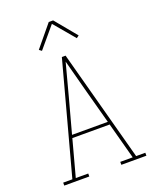

<svg xmlns="http://www.w3.org/2000/svg" viewBox="-172 -1060 944 1160"><g transform="rotate(-20 300.0 -480.5)"><path d="M197 0H36V-19H95L288 -735H312L505 -19H564V0H403V-19H483L420 -253H180L117 -19H197ZM185 -272H415L356 -490Q342 -543 328 -595.5Q314 -648 300 -701Q286 -648 272 -595.5Q258 -543 244 -490ZM188 -811 172 -823 286 -961H314L428 -823L412 -811L300 -944Z"/></g></svg>

Font: Iosevka HT Thin Extended
Style: Regular
Weight: 100
Width: 7
Monospace: yes
Designer: Belleve Invis
Foundry: Belleve Invis
Version: Version 32.3.0; ttfautohint (v1.8.4)